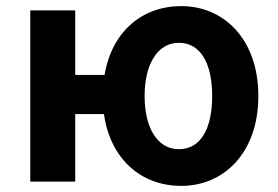

<svg xmlns="http://www.w3.org/2000/svg" viewBox="-20 -594 908 628"><path d="M565 -106C496 -106 453 -174 453 -280C453 -385 496 -454 565 -454C637 -454 674 -385 674 -280C674 -174 637 -106 565 -106ZM573 14C712 14 825 -94 825 -280C825 -466 712 -574 573 -574C445 -574 346 -491 322 -349H226V-560H79V0H226V-221H320C341 -73 442 14 573 14Z"/></svg>

Font: Noto Sans CJK TC
Style: Bold
Weight: 700
Designer: Ryoko NISHIZUKA 西塚涼子 (kana, bopomofo & ideographs); Paul D. Hunt (Latin, Greek & Cyrillic); Sandoll Communications 산돌커뮤니
Foundry: Adobe
Version: Version 2.004;hotconv 1.0.118;makeotfexe 2.5.65603